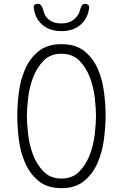

<svg xmlns="http://www.w3.org/2000/svg" viewBox="-20 -970 640 1000"><path d="M300 -40Q357 -40 392.5 -76Q428 -112 447.5 -163.5Q467 -215 473.5 -271Q480 -327 480 -367Q480 -406 473.5 -461.5Q467 -517 447.5 -568Q428 -619 393 -654.5Q358 -690 300 -690Q242 -690 207 -654Q172 -618 152.5 -567Q133 -516 126.5 -460Q120 -404 120 -365Q120 -326 126.5 -270Q133 -214 152.5 -163Q172 -112 207.5 -76Q243 -40 300 -40ZM300 10Q227 10 182 -26.5Q137 -63 112 -119Q87 -175 78.5 -241Q70 -307 70 -367Q70 -425 78.5 -490.5Q87 -556 111.5 -611.5Q136 -667 181.5 -703.5Q227 -740 300 -740Q374 -740 419 -704Q464 -668 488.5 -613Q513 -558 521.5 -492.5Q530 -427 530 -369Q530 -309 521 -242Q512 -175 487 -119Q462 -63 417 -26.5Q372 10 300 10ZM156 -928Q154 -939 160 -944.5Q166 -950 177 -950Q184 -950 188.5 -947Q193 -944 196 -939Q203 -928 207.5 -909.5Q212 -891 226 -876Q251 -848 299 -848Q346 -848 373 -876Q390 -893 394.5 -910.5Q399 -928 405 -939Q408 -944 411.5 -947Q415 -950 422 -950Q433 -950 439.5 -944.5Q446 -939 444 -928Q438 -879 406 -847Q367 -808 300 -808Q233 -808 194 -847Q162 -879 156 -928Z"/></svg>

Font: Maple Mono NL Thin
Style: Regular
Weight: 250
Monospace: yes
Designer: subframe7536
Version: Version 7.000